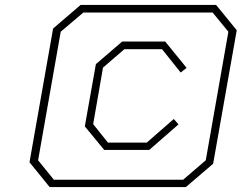

<svg xmlns="http://www.w3.org/2000/svg" viewBox="-20 -757 983 781"><path d="M182 4 100 -97 196 -641 308 -737H859L943 -634L847 -91L736 4ZM199 -26H725L817 -105L909 -628L845 -706H319L227 -628L135 -105ZM404 -147 325 -243 370 -496 477 -588H652L739 -481L715 -462L639 -557H486L399 -482L359 -252L419 -177H577L687 -273L706 -251L587 -147Z"/></svg>

Font: Tomorrow ExtraLight
Style: Italic
Weight: 275
Italic angle: -10°
Designer: Tony de Marco, Monica Rizzolli
Foundry: Just in Type
Version: Version 2.002